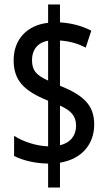

<svg xmlns="http://www.w3.org/2000/svg" viewBox="-20 -780 481 858"><path d="M195 -49V58H248V-53C345 -69 401 -135 401 -224C401 -312 351 -355 248 -397V-599C290 -596 328 -586 363 -567L388 -643C345 -665 298 -677 248 -680V-760H195V-678C103 -668 41 -606 41 -511C41 -421 86 -374 195 -330V-126C139 -128 82 -148 43 -173V-83C82 -63 136 -50 195 -49ZM195 -598V-420C142 -444 123 -465 123 -512C123 -557 148 -590 195 -598ZM248 -131V-308C298 -286 320 -261 320 -218C320 -176 296 -142 248 -131Z"/></svg>

Font: Noto Sans Devanagari ExtraCondensed Medium
Style: Regular
Weight: 500
Width: 2
Designer: Jelle Bosma - Monotype Design Team
Foundry: Monotype Imaging Inc.
Version: Version 2.004